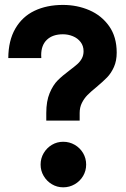

<svg xmlns="http://www.w3.org/2000/svg" viewBox="-20 -762 521 792"><path d="M268.1 -472.7Q288.1 -487.8 299.1 -497.6Q310.1 -507.3 317.4 -520.5Q324.7 -533.7 324.7 -550.8Q324.7 -572.8 312.5 -588.6Q300.3 -604.5 280.8 -612.5Q261.2 -620.6 239.7 -620.6Q197.3 -620.6 173.6 -598.1Q149.9 -575.7 149.9 -534.7Q149.9 -526.9 150.4 -522.5H14.2Q14.6 -594.7 43.2 -644Q71.8 -693.4 122.3 -717.5Q172.9 -741.7 239.7 -741.7Q297.9 -741.7 348.4 -720Q398.9 -698.2 430.2 -654.1Q461.4 -609.9 461.4 -544.9Q461.4 -511.2 450 -485.6Q438.5 -460 421.9 -442.9Q405.3 -425.8 377.9 -402.8Q354.5 -383.8 340.8 -369.9Q327.1 -356 317.9 -337.6Q308.6 -319.3 308.6 -295.9V-264.6H170.9V-295.9Q170.9 -344.7 184.8 -377.9Q198.7 -411.1 218 -430.4Q237.3 -449.7 268.1 -472.7ZM240.7 -177.2Q266.6 -177.2 288.3 -164.6Q310.1 -151.9 322.8 -130.4Q335.4 -108.9 335.4 -83Q335.4 -57.6 322.8 -36.1Q310.1 -14.6 288.3 -2Q266.6 10.7 240.7 10.7Q215.3 10.7 194.1 -2Q172.9 -14.6 160.2 -36.1Q147.5 -57.6 147.5 -83Q147.5 -108.9 160.2 -130.4Q172.9 -151.9 194.1 -164.6Q215.3 -177.2 240.7 -177.2Z"/></svg>

Font: Glacial Indifference
Style: Bold
Weight: 700
Designer: Alfredo Marco Pradil
Foundry: Alfredo Marco Pradil
Version: Version 1.312